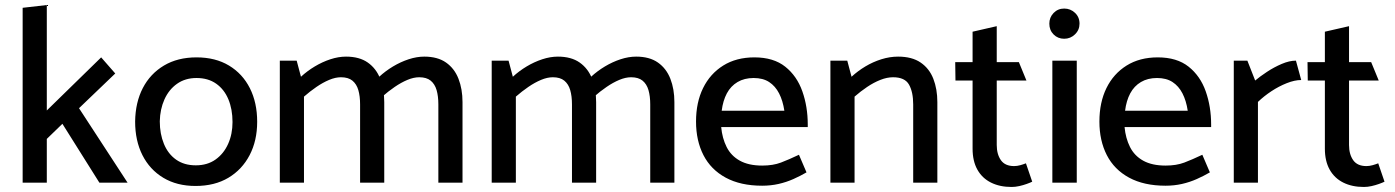

<svg xmlns="http://www.w3.org/2000/svg" viewBox="-20 -726 5542 763"><path d="M166 0V-174L228 -234L375 0H487L294 -296L438 -434L382 -498L166 -287V-706L70 -695V0Z M757 13Q683 13 629 -19.5Q575 -52 546 -109.5Q517 -167 517 -243Q518 -319 547.5 -376Q577 -433 631.5 -465.5Q686 -498 761 -498Q836 -498 890 -465.5Q944 -433 973 -375.5Q1002 -318 1002 -242Q1002 -167 972 -109.5Q942 -52 887.5 -19.5Q833 13 757 13ZM758 -69Q804 -69 836.5 -92Q869 -115 886.5 -154Q904 -193 904 -241Q904 -292 887.5 -331.5Q871 -371 839 -393.5Q807 -416 761 -416Q716 -416 683.5 -393Q651 -370 633.5 -331Q616 -292 615 -244Q615 -194 631.5 -154Q648 -114 680 -91.5Q712 -69 758 -69Z M1188 0V-342Q1212 -363 1237.5 -380.5Q1263 -398 1288 -408.5Q1313 -419 1335 -419Q1364 -419 1380.5 -405.5Q1397 -392 1404 -368Q1411 -344 1411 -311V0H1507V-320Q1507 -372 1491 -413Q1475 -454 1441.5 -477.5Q1408 -501 1355 -501Q1325 -501 1293 -490.5Q1261 -480 1231 -462Q1201 -444 1176 -421L1159 -485H1092V0ZM1499 -342Q1523 -363 1548.5 -380.5Q1574 -398 1599 -408.5Q1624 -419 1646 -419Q1675 -419 1691.5 -405.5Q1708 -392 1715 -368Q1722 -344 1722 -311V0H1818V-320Q1818 -372 1802 -413Q1786 -454 1752.5 -477.5Q1719 -501 1666 -501Q1636 -501 1604 -490.5Q1572 -480 1542 -462Q1512 -444 1487 -421Z M2030 0V-342Q2054 -363 2079.5 -380.5Q2105 -398 2130 -408.5Q2155 -419 2177 -419Q2206 -419 2222.5 -405.5Q2239 -392 2246 -368Q2253 -344 2253 -311V0H2349V-320Q2349 -372 2333 -413Q2317 -454 2283.5 -477.5Q2250 -501 2197 -501Q2167 -501 2135 -490.5Q2103 -480 2073 -462Q2043 -444 2018 -421L2001 -485H1934V0ZM2341 -342Q2365 -363 2390.5 -380.5Q2416 -398 2441 -408.5Q2466 -419 2488 -419Q2517 -419 2533.5 -405.5Q2550 -392 2557 -368Q2564 -344 2564 -311V0H2660V-320Q2660 -372 2644 -413Q2628 -454 2594.5 -477.5Q2561 -501 2508 -501Q2478 -501 2446 -490.5Q2414 -480 2384 -462Q2354 -444 2329 -421Z M3190 -221V-231Q3190 -302 3168.5 -363Q3147 -424 3100.5 -461Q3054 -498 2978 -498Q2906 -498 2854 -465.5Q2802 -433 2774 -376Q2746 -319 2746 -243Q2746 -167 2775.5 -109.5Q2805 -52 2864 -20Q2923 12 3009 12Q3043 12 3074 5Q3105 -2 3133 -14.5Q3161 -27 3185 -41L3155 -111Q3115 -92 3083.5 -80Q3052 -68 3009 -68Q2955 -68 2920 -87.5Q2885 -107 2867.5 -142Q2850 -177 2846 -221ZM2848 -286Q2853 -326 2868.5 -355Q2884 -384 2911 -400Q2938 -416 2975 -416Q3012 -416 3036.5 -400Q3061 -384 3076 -355Q3091 -326 3097 -286Z M3376 0V-342Q3400 -363 3426 -380.5Q3452 -398 3478.5 -408.5Q3505 -419 3529 -419Q3576 -419 3592.5 -389.5Q3609 -360 3609 -311V0H3705V-320Q3705 -372 3689 -413Q3673 -454 3638.5 -477.5Q3604 -501 3549 -501Q3516 -501 3482.5 -490.5Q3449 -480 3419 -462Q3389 -444 3364 -421L3347 -485H3280V0Z M4029 -479H3941V-622L3845 -600V-479H3776L3777 -406H3845V-135Q3845 -86 3864 -52Q3883 -18 3918 -0.5Q3953 17 4000 17Q4015 17 4030.5 13.5Q4046 10 4060 5Q4074 0 4082 -4L4057 -77Q4047 -73 4034.5 -69.5Q4022 -66 4010 -66Q3974 -66 3957.5 -89.5Q3941 -113 3941 -150V-406H4059Z M4259 0V-485H4162V0ZM4209 -572Q4234 -572 4252 -589.5Q4270 -607 4270 -632Q4270 -658 4252 -675Q4234 -692 4209 -692Q4184 -692 4167 -674.5Q4150 -657 4150 -632Q4150 -606 4167 -589Q4184 -572 4209 -572Z M4793 -221V-231Q4793 -302 4771.5 -363Q4750 -424 4703.5 -461Q4657 -498 4581 -498Q4509 -498 4457 -465.5Q4405 -433 4377 -376Q4349 -319 4349 -243Q4349 -167 4378.5 -109.5Q4408 -52 4467 -20Q4526 12 4612 12Q4646 12 4677 5Q4708 -2 4736 -14.5Q4764 -27 4788 -41L4758 -111Q4718 -92 4686.5 -80Q4655 -68 4612 -68Q4558 -68 4523 -87.5Q4488 -107 4470.5 -142Q4453 -177 4449 -221ZM4451 -286Q4456 -326 4471.5 -355Q4487 -384 4514 -400Q4541 -416 4578 -416Q4615 -416 4639.5 -400Q4664 -384 4679 -355Q4694 -326 4700 -286Z M4979 0V-321Q5003 -344 5032.5 -363.5Q5062 -383 5093.5 -395.5Q5125 -408 5151 -408L5130 -485Q5104 -485 5073.5 -472Q5043 -459 5015 -440.5Q4987 -422 4968 -406L4937 -485H4883V0Z M5429 -479H5341V-622L5245 -600V-479H5176L5177 -406H5245V-135Q5245 -86 5264 -52Q5283 -18 5318 -0.5Q5353 17 5400 17Q5415 17 5430.5 13.5Q5446 10 5460 5Q5474 0 5482 -4L5457 -77Q5447 -73 5434.5 -69.5Q5422 -66 5410 -66Q5374 -66 5357.5 -89.5Q5341 -113 5341 -150V-406H5459Z"/></svg>

Font: Catamaran Medium
Style: Regular
Weight: 500
Designer: Pria Ravichandran
Version: Version 2.000